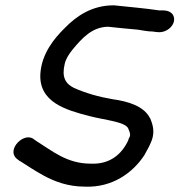

<svg xmlns="http://www.w3.org/2000/svg" viewBox="-20 -684 671 718"><path d="M404 -664C324 -664 266 -624 223 -580C182 -540 136 -483 131 -409C124 -301 229 -272 314 -250C376 -234 448 -229 460 -203V-202C465 -191 468 -182 466 -175C465 -172 463 -168 460 -162V-160C435 -106 390 -69 320 -72H319C230 -72 175 -120 117 -156L107 -163C71 -193 3 -125 42 -91L43 -90L55 -81H56C81 -65 111 -45 144 -27C183 -6 233 14 298 14C400 18 477 -38 520 -104L521 -105V-106C529 -121 545 -146 551 -171C558 -202 548 -225 542 -241L541 -242C518 -288 458 -305 401 -313C348 -322 300 -336 257 -355C225 -371 210 -395 222 -445C226 -463 236 -479 250 -497C288 -543 325 -583 384 -584C416 -580 465 -576 496 -573C509 -571 533 -566 552 -566C556 -565 567 -564 569 -564C607 -559 644 -597 627 -628C615 -648 588 -645 576 -645C523 -653 463 -658 407 -664Z"/></svg>

Font: Stray Cat
Style: BlkObl
Weight: 900
Version: Version 1.0